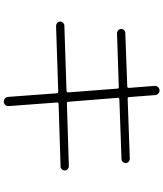

<svg xmlns="http://www.w3.org/2000/svg" viewBox="58 -880 884 1040"><g transform="rotate(90 500.0 -360.0)"><path d="M120.1 -221.7Q111.3 -221.7 104 -228Q96.7 -234.4 96.7 -243.2Q96.7 -252 103 -259.3Q109.4 -266.6 118.2 -266.6L472.7 -278.3Q479.5 -278.3 480.5 -287.1L460 -553.7Q460 -561.5 451.2 -561.5L160.2 -551.8Q151.4 -551.8 144 -558.6Q136.7 -565.4 136.7 -574.2Q136.7 -583 143.1 -589.8Q149.4 -596.7 158.2 -596.7L448.2 -607.4Q456.1 -607.4 456.1 -616.2L445.3 -754.9Q444.3 -765.6 451.2 -773.4Q458 -781.2 467.8 -782.2Q478.5 -783.2 486.3 -775.9Q494.1 -768.6 495.1 -758.8L505.9 -617.2Q505.9 -609.4 514.6 -609.4L839.8 -621.1Q848.6 -621.1 856 -614.7Q863.3 -608.4 863.3 -599.1Q863.3 -589.8 856.9 -583Q850.6 -576.2 841.8 -576.2L517.6 -564.5Q509.8 -564.5 509.8 -555.7L531.2 -288.1Q531.2 -280.3 540 -280.3L879.9 -291Q888.7 -291 896 -284.7Q903.3 -278.3 903.3 -269Q903.3 -259.8 897 -252.9Q890.6 -246.1 881.8 -246.1L543 -235.4Q535.2 -235.4 535.2 -225.6L554.7 35.2Q555.7 45.9 548.8 53.2Q542 60.5 532.2 61.5Q521.5 62.5 513.7 55.7Q505.9 48.8 504.9 39.1L485.4 -224.6Q485.4 -232.4 475.6 -233.4Z"/></g></svg>

Font: Rounded Mgen+ 1m light
Style: Regular
Weight: 200
Designer: [Source Han Sans]
Ryoko NISHIZUKA  (kana & ideographs); Paul D. Hunt (Latin, Greek & Cyrillic); Wenlong ZHANG  (bopomofo
Version: Version 1.059.20150602